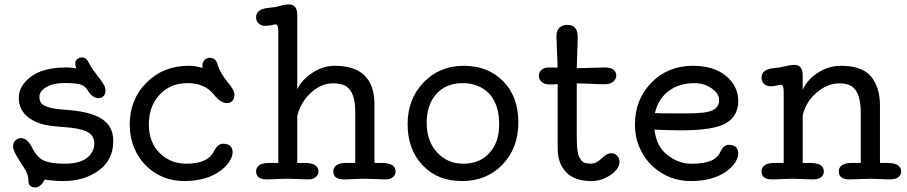

<svg xmlns="http://www.w3.org/2000/svg" viewBox="-20 -798 4036 854"><path d="M261.7 7.3Q219.2 7.3 179.7 0.5Q159.7 35.6 137.7 35.6Q106.4 35.6 106.4 6.8Q106.4 -18.6 93.5 -40.5Q80.6 -62.5 70.8 -77.1Q38.1 -126 38.1 -145.5Q38.1 -165 49.3 -174.3Q60.5 -183.6 74.2 -183.6Q101.1 -183.6 122.8 -140.9Q144.5 -98.1 174.3 -84Q204.1 -69.8 268.1 -69.8Q362.3 -69.8 390.6 -123.5Q399.4 -139.6 399.4 -158.7Q399.4 -196.8 366.2 -212.6Q333 -228.5 263.2 -232.9Q193.4 -237.3 160.2 -248Q63.5 -280.8 63.5 -364.3Q63.5 -415.5 117.4 -456.8Q171.4 -498 275.4 -498Q297.4 -498 319.3 -494.1Q314.5 -507.8 314.5 -517.1Q314.5 -526.4 322.8 -534.4Q331.1 -542.5 343.5 -542.5Q356 -542.5 362.8 -536.1Q369.6 -529.8 378.4 -512.5Q387.2 -495.1 412.1 -463.1Q437 -431.2 443.1 -419.2Q449.2 -407.2 449.2 -393.6Q449.2 -379.9 440.7 -370.6Q432.1 -361.3 418 -361.3Q391.1 -361.3 369.6 -397Q358.9 -415 338.4 -421.9Q317.9 -428.7 267.1 -428.7Q216.3 -428.7 185.8 -410.4Q155.3 -392.1 155.3 -367.2Q155.3 -342.3 170.9 -332.5Q199.7 -314 260.7 -310.5Q377.9 -303.7 430.9 -270.5Q483.9 -237.3 483.9 -171.4Q483.9 -86.9 419.4 -39.8Q355 7.3 261.7 7.3Z M971.2 -158.7Q1014.6 -158.7 1014.6 -120.1Q1014.6 -102.5 1000.7 -80.1Q986.8 -57.6 960 -38.1Q897.5 7.3 800 7.3Q702.6 7.3 632.8 -57.6Q598.6 -89.8 577.9 -137.9Q557.1 -186 557.1 -244.1Q557.1 -356 631.8 -430.7Q706.5 -505.4 819.3 -505.4Q850.1 -505.4 881.3 -495.6Q880.4 -498 880.4 -500V-510.7Q880.4 -520 889.4 -530.5Q898.4 -541 912.6 -541Q938 -541 946.3 -515.6L952.1 -498.5Q963.9 -467.8 993.4 -431.9Q1022.9 -396 1022.9 -377.9Q1022.9 -359.9 1013.7 -349.6Q1004.4 -339.4 989.3 -339.4Q960.4 -339.4 929.2 -379.9Q889.6 -428.2 813.5 -428.2Q737.3 -428.2 689.7 -376.5Q642.1 -324.7 642.1 -244.9Q642.1 -165 690.2 -117.4Q738.3 -69.8 809.6 -69.8Q905.8 -69.8 932.6 -127.4Q949.7 -158.7 971.2 -158.7Z M1353.5 0 1261.7 -2.9Q1241.2 -2.9 1231 -2.4L1209.5 -1.5Q1185.1 0 1166.5 0Q1119.1 0 1119.1 -36.1Q1119.1 -53.7 1134 -63.5Q1148.9 -73.2 1173.8 -73.2H1217.8V-660.2Q1217.8 -689.5 1206.1 -689.5Q1201.2 -689.5 1196.3 -688.5L1185.1 -685.5Q1171.9 -683.1 1157.7 -683.1Q1143.6 -683.1 1131.3 -692.9Q1119.1 -702.6 1119.1 -720.7Q1119.1 -757.3 1171.9 -762.7Q1205.1 -765.6 1226.1 -772Q1247.1 -778.3 1265.6 -778.3Q1302.2 -778.3 1302.2 -731V-401.4Q1323.2 -443.8 1370.1 -474.6Q1417 -505.4 1469.2 -505.4Q1645.5 -505.4 1645.5 -333.5V-73.2H1678.2Q1739.7 -73.2 1739.7 -34.7Q1739.7 -21 1728 -10.5Q1716.3 0 1697.3 0L1604.5 -2.9Q1584 -2.9 1573.7 -2.4L1552.2 -1.5Q1528.8 0 1509.3 0Q1462.4 0 1462.4 -36.1Q1462.4 -53.7 1477.1 -63.5Q1491.7 -73.2 1517.6 -73.2H1560.1V-301.8Q1560.1 -404.3 1502.4 -421.9Q1483.9 -427.2 1459.5 -427.2Q1408.7 -427.2 1363 -385.5Q1317.4 -343.8 1302.2 -282.2V-73.2H1335Q1396.5 -73.2 1396.5 -34.7Q1396.5 -21 1384.5 -10.5Q1372.6 0 1353.5 0Z M2200.2 -243.7Q2200.2 -375 2106.9 -415Q2076.2 -428.2 2037.6 -428.2Q1963.9 -428.2 1920.9 -380.1Q1877.9 -332 1877.9 -251.2Q1877.9 -170.4 1924.1 -120.1Q1970.2 -69.8 2041.5 -69.8Q2112.8 -69.8 2156.5 -117.2Q2200.2 -164.6 2200.2 -243.7ZM1793 -245.8Q1793 -357.4 1864 -431.4Q1935.1 -505.4 2042.7 -505.4Q2150.4 -505.4 2218 -436.8Q2285.6 -368.2 2285.6 -253.7Q2285.6 -139.2 2215.1 -65.9Q2144.5 7.3 2034.9 7.3Q1925.3 7.3 1859.1 -63.5Q1793 -134.3 1793 -245.8Z M2545.4 -494.6 2668.9 -498Q2697.8 -498 2709.5 -487.5Q2721.2 -477.1 2721.2 -461.9Q2721.2 -446.8 2708 -435.1Q2694.8 -423.3 2668.2 -423.3Q2641.6 -423.3 2594.2 -425.8L2545.4 -427.2V-192.9Q2545.4 -120.1 2555.9 -100.1Q2566.4 -80.1 2576.9 -75.2Q2587.4 -70.3 2608.9 -70.3Q2630.4 -70.3 2649.4 -87.6Q2668.5 -105 2677.5 -110.6Q2686.5 -116.2 2700.9 -116.2Q2715.3 -116.2 2725.3 -105Q2735.4 -93.8 2735.4 -78.6Q2735.4 -46.9 2695.6 -19.8Q2655.8 7.3 2611.8 7.3Q2535.2 7.3 2497.8 -32.5Q2460.4 -72.3 2460.4 -137.2V-423.8Q2443.4 -422.4 2423.1 -422.4Q2402.8 -422.4 2389.9 -433.1Q2377 -443.8 2377 -461.2Q2377 -478.5 2389.9 -488.3Q2402.8 -498 2421.6 -498Q2440.4 -498 2460 -497.1Q2459.5 -513.2 2459 -535.2L2457 -578.1Q2456.5 -599.6 2455.8 -616.2Q2455.1 -632.8 2455.1 -638.2Q2455.1 -663.1 2468.8 -675.3Q2482.4 -687.5 2502.9 -687.5Q2549.8 -687.5 2549.8 -633.3Z M2893.1 -294.9 2926.8 -293.9Q2943.4 -293.5 3033.2 -293.5Q3123 -293.5 3150.9 -308.1Q3178.7 -322.8 3178.7 -352.5Q3178.7 -382.3 3145 -405.3Q3111.3 -428.2 3070.3 -428.2Q2998.5 -428.2 2952.1 -391.6Q2905.8 -355 2893.1 -294.9ZM3220.7 -153.8Q3263.7 -153.8 3263.7 -115.2Q3263.7 -97.7 3250.2 -75.9Q3236.8 -54.2 3210.9 -35.6Q3150.4 7.3 3052.5 7.3Q2954.6 7.3 2882.8 -58.6Q2847.2 -91.3 2825.7 -139.2Q2804.2 -187 2804.2 -244.1Q2804.2 -355.5 2877.4 -430.4Q2950.7 -505.4 3062 -505.4Q3154.8 -505.4 3209.2 -460.2Q3263.7 -415 3263.7 -349.1Q3263.7 -283.2 3210.4 -250.7Q3157.2 -218.3 3008.3 -218.3Q2968.8 -218.3 2891.1 -221.2Q2899.9 -145.5 2949.7 -107.7Q2999.5 -69.8 3053.7 -69.8Q3107.9 -69.8 3139.4 -81.8Q3170.9 -93.8 3184.8 -123.8Q3198.7 -153.8 3220.7 -153.8Z M3414.1 0Q3367.2 0 3367.2 -36.1Q3367.2 -53.7 3381.8 -63.5Q3396.5 -73.2 3422.4 -73.2H3465.8V-391.6Q3465.8 -420.9 3453.1 -420.9Q3446.3 -420.9 3435.1 -417.5Q3423.8 -414.1 3407.7 -414.1Q3391.6 -414.1 3379.4 -424.3Q3367.2 -434.6 3367.2 -452.1Q3367.2 -489.3 3419.9 -494.6Q3447.8 -497.1 3471.9 -503.2Q3496.1 -509.3 3514.6 -509.3Q3550.3 -509.3 3550.3 -462.4V-398.4Q3571.3 -445.3 3619.1 -475.3Q3667 -505.4 3720.2 -505.4Q3814.9 -505.4 3854.5 -457.5Q3894 -409.7 3894 -328.6V-73.2H3926.8Q3988.3 -73.2 3988.3 -34.7Q3988.3 -21 3976.6 -10.5Q3964.8 0 3936.5 0L3850.6 -2.9L3757.8 0Q3710.9 0 3710.9 -36.1Q3710.9 -53.7 3725.6 -63.5Q3740.2 -73.2 3766.1 -73.2H3808.6V-296.9Q3808.6 -399.4 3756.8 -419.9Q3738.8 -427.2 3713.4 -427.2Q3661.1 -427.2 3613.5 -387.2Q3565.9 -347.2 3550.3 -285.6V-73.2H3583Q3644.5 -73.2 3644.5 -34.7Q3644.5 -21 3632.8 -10.5Q3621.1 0 3592.8 0L3506.8 -2.9Z"/></svg>

Font: Oldenburg
Style: Regular
Weight: 400
Designer: Nicole Fally
Foundry: Nicole Fally
Version: Version 1.001